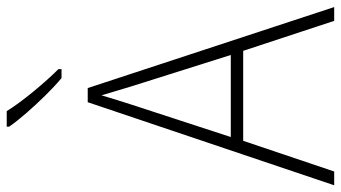

<svg xmlns="http://www.w3.org/2000/svg" viewBox="-236 -754 990 557"><g transform="rotate(-90 258.5 -475.0)"><path d="M477 0 390 -264H129L40 0H0L241 -715H282L517 0ZM288 -585Q282 -605 275 -628Q268 -651 261 -675Q254 -652 247 -629Q240 -606 233 -585L140 -300H378ZM215 -950Q237 -915 272 -872.5Q307 -830 337 -800V-791H311Q287 -811 260.5 -838Q234 -865 210 -892.5Q186 -920 170 -943V-950Z"/></g></svg>

Font: Noto Sans Sinhala SemiCondensed ExtraLight
Style: Regular
Weight: 200
Width: 4
Designer: Jelle Bosma - Monotype Design Team
Foundry: Monotype Imaging Inc.
Version: Version 2.006; ttfautohint (v1.8.4.7-5d5b)